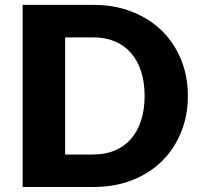

<svg xmlns="http://www.w3.org/2000/svg" viewBox="-20 -748 801 768"><path d="M731.5 -364.5Q731.5 -285.5 704.2 -218.8Q677 -152 627.5 -103.2Q578 -54.5 508.2 -27.2Q438.5 0 353.5 0H70.5V-728.5H353.5Q438.5 -728.5 508.2 -701Q578 -673.5 627.5 -625Q677 -576.5 704.2 -509.8Q731.5 -443 731.5 -364.5ZM558.5 -364.5Q558.5 -418.5 544.5 -462Q530.5 -505.5 504.2 -535.8Q478 -566 440 -582.2Q402 -598.5 353.5 -598.5H240.5V-130H353.5Q402 -130 440 -146.2Q478 -162.5 504.2 -192.8Q530.5 -223 544.5 -266.5Q558.5 -310 558.5 -364.5Z"/></svg>

Font: Lato Black
Style: Regular
Weight: 900
Designer: Lukasz Dziedzic
Foundry: tyPoland Lukasz Dziedzic
Version: Version 2.007; 2014-02-27